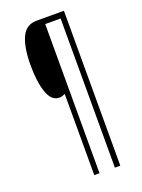

<svg xmlns="http://www.w3.org/2000/svg" viewBox="-164 -884 762 1033"><g transform="rotate(-20 216.5 -367.5)"><path d="M339 76H308V-778H220V76H190V-389Q181 -385 174 -382.5Q167 -380 157 -380Q112 -380 91 -440Q70 -500 70 -596Q70 -698 96 -754.5Q122 -811 182 -811H339Z"/></g></svg>

Font: Noto Sans Tamil UI ExtraCondensed ExtraLight
Style: Regular
Weight: 200
Width: 2
Designer: Jelle Bosma - Monotype Design Team
Foundry: Monotype Imaging Inc.
Version: Version 2.004; ttfautohint (v1.8.4.7-5d5b)